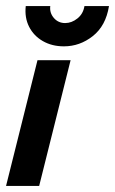

<svg xmlns="http://www.w3.org/2000/svg" viewBox="-20 -616 381 636"><path d="M0 0 104.2 -416.7H213.9L109.7 0ZM191.7 -462.5Q152.1 -462.5 121.9 -479.9Q91.7 -497.2 76.4 -527.4Q61.1 -557.6 65.3 -595.8H146.5Q143.8 -573.6 158.3 -556.6Q172.9 -539.6 195.8 -539.6Q217.4 -539.6 236.5 -554.9Q255.6 -570.1 259.7 -595.8H341Q330.6 -530.6 287.5 -496.5Q244.4 -462.5 191.7 -462.5Z"/></svg>

Font: Afacad SemiBold
Style: Italic
Weight: 600
Italic angle: -14°
Designer: Kristian Moeller
Foundry: Dicotype
Version: Version 1.000